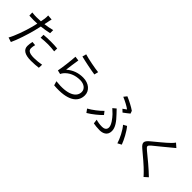

<svg xmlns="http://www.w3.org/2000/svg" viewBox="253 -2118 3493 3493"><g transform="rotate(45 2000.0 -371.0)"><path d="M537 -408C598 -415 658 -419 720 -419C778 -419 837 -413 887 -407L889 -483C836 -489 775 -491 718 -491C654 -491 589 -488 537 -483ZM601 -668C541 -652 476 -640 412 -632L427 -705C431 -725 438 -762 445 -784L348 -792C350 -771 348 -738 345 -710C342 -690 337 -659 330 -623C292 -621 257 -619 224 -619C188 -619 152 -620 105 -626L108 -548C143 -546 179 -544 223 -544C251 -544 281 -545 313 -547C305 -511 297 -475 288 -442C251 -302 181 -101 122 1L210 30C262 -78 329 -282 365 -424C376 -466 387 -512 396 -555C465 -563 536 -574 601 -589ZM487 -249C478 -207 472 -170 472 -132C472 -34 554 14 710 14C782 14 848 8 901 1L904 -80C844 -69 775 -61 711 -61C570 -61 548 -106 548 -153C548 -178 553 -209 562 -242Z M1316 -705C1392 -684 1607 -640 1701 -627L1720 -705C1632 -713 1422 -754 1337 -781ZM1315 -601 1230 -612C1224 -508 1200 -300 1180 -210L1255 -192C1262 -208 1271 -225 1285 -242C1355 -325 1459 -373 1591 -373C1692 -373 1765 -318 1765 -239C1765 -104 1612 -14 1300 -52L1324 30C1692 61 1849 -59 1849 -237C1849 -353 1748 -444 1596 -444C1478 -444 1371 -408 1276 -325C1285 -389 1302 -533 1315 -601Z M2554 -499C2591 -525 2646 -569 2670 -589L2651 -641C2592 -684 2483 -739 2407 -771L2360 -712C2436 -680 2528 -632 2572 -597C2557 -584 2529 -564 2503 -547ZM2324 9C2368 17 2423 24 2485 24C2557 24 2656 -4 2656 -125C2656 -215 2591 -303 2498 -400C2475 -425 2450 -452 2426 -476L2365 -425C2393 -401 2423 -372 2445 -350C2499 -292 2572 -201 2572 -134C2572 -70 2518 -52 2473 -52C2411 -52 2363 -60 2313 -75ZM2957 -77C2926 -164 2852 -306 2784 -386L2717 -349C2785 -272 2855 -131 2883 -37ZM2347 -229 2300 -289C2243 -228 2128 -139 2046 -95L2094 -29C2190 -86 2289 -169 2347 -229Z M3628 -801C3617 -783 3591 -755 3571 -735C3504 -667 3354 -549 3280 -486C3190 -411 3180 -366 3273 -288C3366 -212 3531 -71 3585 -13C3606 10 3633 35 3653 59L3725 -6C3628 -102 3445 -254 3355 -326C3291 -379 3291 -394 3351 -446C3424 -506 3566 -620 3635 -679C3651 -693 3681 -719 3703 -735Z"/></g></svg>

Font: Noto Sans CJK SC Regular
Style: Regular
Weight: 400
Designer: Ryoko NISHIZUKA (kana & ideographs); Paul D. Hunt (Latin, Greek & Cyrillic); Wenlong ZHANG (bopomofo); Sandoll Communica
Foundry: Adobe Systems Incorporated
Version: Version 1.004;PS 1.004;hotconv 1.0.82;makeotf.lib2.5.63406